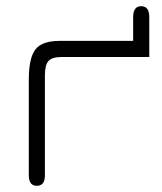

<svg xmlns="http://www.w3.org/2000/svg" viewBox="-20 -593 522 620"><path d="M462 -409H180Q148 -409 136.5 -396Q125 -383 125 -350V-27Q125 7 99 7Q73 7 73 -27V-335Q73 -406 94.5 -433.5Q116 -461 173 -461H410V-538Q410 -573 436 -573Q462 -573 462 -538Z"/></svg>

Font: Jura
Style: Regular
Weight: 400
Designer: Daniel Johnson, Alexei Vanyashin
Foundry: Daniel Johnson
Version: Version 5.103